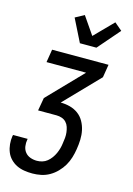

<svg xmlns="http://www.w3.org/2000/svg" viewBox="-150 -848 795 1144"><g transform="rotate(15 247.5 -276.0)"><path d="M169 223Q143 223 118 219Q93 215 71.5 204.5Q50 194 33 176.5Q16 159 7 136.5Q-2 114 -4.5 88.5Q-7 63 -3 38L-1 31H89L88 35Q84 56 87 77Q90 98 102.5 113.5Q115 129 134.5 136Q154 143 175 143Q192 143 208.5 138Q225 133 238.5 122Q252 111 262.5 96.5Q273 82 280 66.5Q287 51 291.5 35Q296 19 298 2Q301 -15 302.5 -32.5Q304 -50 302 -66.5Q300 -83 295 -98.5Q290 -114 279 -126Q268 -138 252 -143.5Q236 -149 219 -149H105L119 -229L323 -440H79L92 -520H440L427 -440L223 -229Q253 -229 281 -221.5Q309 -214 331.5 -197.5Q354 -181 368 -156Q382 -131 388 -103Q394 -75 393 -45Q392 -15 387 15Q383 41 375 67.5Q367 94 353 118Q339 142 318.5 163Q298 184 273.5 198Q249 212 222 217.5Q195 223 169 223ZM242 -600 172 -740 227 -770 302 -661 414 -775 461 -735 344 -600Z"/></g></svg>

Font: Iosevka Term Curly Md Obl
Style: Regular
Weight: 500
Italic angle: -9°
Designer: Belleve Invis
Foundry: Belleve Invis
Version: Version 32.3.0